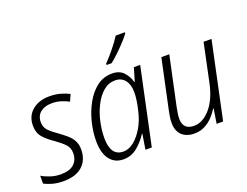

<svg xmlns="http://www.w3.org/2000/svg" viewBox="-117 -1004 1613 1252"><g transform="rotate(-20 689.5 -378.0)"><path d="M133 10Q89 10 55.5 0.5Q22 -9 0 -21V-76Q24 -61 58.5 -49.5Q93 -38 131 -38Q193 -38 223 -66Q253 -94 253 -141Q253 -178 231 -201.5Q209 -225 167 -255Q122 -285 94.5 -316.5Q67 -348 67 -398Q67 -464 113 -503Q159 -542 232 -542Q275 -542 309.5 -532Q344 -522 369 -509L348 -463Q326 -475 296.5 -484.5Q267 -494 231 -494Q183 -494 153 -470Q123 -446 123 -402Q123 -368 143.5 -345.5Q164 -323 205 -295Q235 -273 258.5 -253Q282 -233 296 -207.5Q310 -182 310 -146Q310 -74 264.5 -32Q219 10 133 10Z M549 10Q488 10 454 -35Q420 -80 420 -162Q420 -226 436.5 -292.5Q453 -359 484.5 -415.5Q516 -472 561.5 -507Q607 -542 667 -542Q719 -542 747.5 -510.5Q776 -479 786 -440H789L816 -532H860L747 0H703L720 -106H717Q689 -61 646.5 -25.5Q604 10 549 10ZM565 -38Q604 -38 640 -67.5Q676 -97 704 -145.5Q732 -194 745 -253Q754 -289 758.5 -320.5Q763 -352 763 -378Q763 -431 738.5 -462Q714 -493 671 -493Q625 -493 589.5 -463Q554 -433 528.5 -383.5Q503 -334 490 -276Q477 -218 477 -163Q477 -38 565 -38ZM654 -615Q686 -648 720.5 -690.5Q755 -733 775 -766H839V-758Q824 -738 798 -709.5Q772 -681 742.5 -653Q713 -625 689 -606H654Z M1041 10Q986 10 954.5 -20Q923 -50 923 -107Q923 -126 926.5 -149Q930 -172 935 -194L1007 -532H1062L989 -190Q985 -169 982 -150Q979 -131 979 -115Q979 -38 1056 -38Q1116 -38 1168.5 -98Q1221 -158 1244 -266L1300 -532H1355L1242 0H1197L1213 -102H1210Q1194 -75 1169.5 -49Q1145 -23 1113 -6.5Q1081 10 1041 10Z"/></g></svg>

Font: Noto Sans SemiCondensed Light
Style: Italic
Weight: 300
Width: 4
Italic angle: -12°
Designer: Monotype Design Team
Foundry: Monotype Imaging Inc.
Version: Version 2.013; ttfautohint (v1.8.4.7-5d5b)